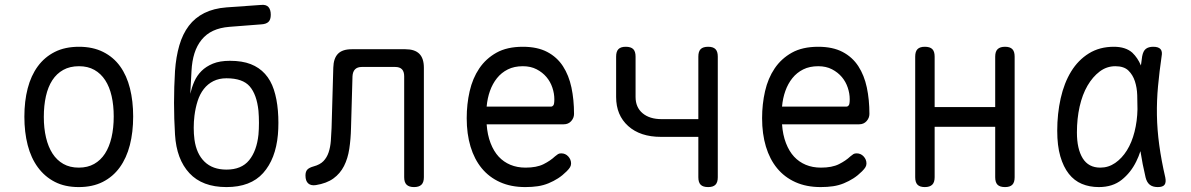

<svg xmlns="http://www.w3.org/2000/svg" viewBox="-20 -750 4840 780"><path d="M300 10Q244 10 203 -11Q162 -32 134 -70Q106 -108 92.5 -160.5Q79 -213 79 -276Q79 -339 92.5 -391Q106 -443 133.5 -480.5Q161 -518 202.5 -539Q244 -560 301 -560Q357 -560 399 -539Q441 -518 468 -480.5Q495 -443 508 -391Q521 -339 521 -277Q521 -213 507.5 -160.5Q494 -108 466.5 -70Q439 -32 397.5 -11Q356 10 300 10ZM300 -69Q336 -69 362.5 -84Q389 -99 406.5 -126Q424 -153 433 -191.5Q442 -230 442 -277Q442 -322 433.5 -359.5Q425 -397 407.5 -424Q390 -451 363.5 -466Q337 -481 301 -481Q264 -481 237 -466Q210 -451 192.5 -424Q175 -397 166.5 -359Q158 -321 158 -275Q158 -229 167 -191Q176 -153 193.5 -126Q211 -99 237.5 -84Q264 -69 300 -69Z M1041 -651 912 -641Q874 -638 846 -625Q818 -612 799 -588.5Q780 -565 770 -533.5Q760 -502 758 -462L753 -369Q759 -395 769.5 -419Q780 -443 798.5 -461.5Q817 -480 845 -491.5Q873 -503 914 -503Q964 -503 998.5 -489.5Q1033 -476 1056.5 -450Q1080 -424 1092.5 -386Q1105 -348 1109 -300Q1111 -276 1111 -251Q1111 -226 1109 -203Q1100 -104 1049 -47Q998 10 900 10Q802 10 749.5 -46.5Q697 -103 691 -203Q687 -267 687 -332Q687 -397 691 -462Q695 -519 708.5 -565.5Q722 -612 747 -645Q772 -678 810 -697Q848 -716 900 -720L1041 -730Q1061 -732 1070.5 -721.5Q1080 -711 1080 -690Q1080 -670 1070.5 -661Q1061 -652 1041 -651ZM900 -61Q961 -61 992 -99Q1023 -137 1030 -203Q1032 -226 1032 -251Q1032 -276 1030 -300Q1023 -366 994.5 -399Q966 -432 900 -432Q870 -432 847 -420.5Q824 -409 808 -388.5Q792 -368 783 -340Q774 -312 770 -280Q767 -256 767 -231Q767 -206 770 -183Q778 -125 811 -93Q844 -61 900 -61Z M1334 -475Q1335 -513 1353 -531.5Q1371 -550 1409 -550H1627Q1665 -550 1683.5 -531.5Q1702 -513 1702 -475V-30Q1702 -9 1692 0.5Q1682 10 1662 10Q1642 10 1632 0.5Q1622 -9 1622 -30V-440Q1622 -459 1613 -468.5Q1604 -478 1585 -478H1450Q1432 -478 1422.5 -468.5Q1413 -459 1412 -440L1406 -230Q1405 -185 1399 -145.5Q1393 -106 1377.5 -75.5Q1362 -45 1334.5 -25Q1307 -5 1263 2Q1243 5 1232 -5Q1221 -15 1221 -37Q1221 -53 1228.5 -61Q1236 -69 1254 -74Q1280 -81 1294 -95.5Q1308 -110 1315 -131Q1322 -152 1324 -177.5Q1326 -203 1327 -230Z M2260 -127Q2277 -127 2288.5 -114.5Q2300 -102 2300 -86Q2300 -78 2296 -71Q2292 -64 2282 -54Q2265 -37 2247 -25.5Q2229 -14 2208.5 -5.5Q2188 3 2165 6.5Q2142 10 2114 10Q2056 10 2011.5 -10Q1967 -30 1937 -66.5Q1907 -103 1891.5 -154.5Q1876 -206 1876 -270Q1876 -327 1888 -379.5Q1900 -432 1927 -472Q1954 -512 1997 -536Q2040 -560 2104 -560Q2163 -560 2203 -539Q2243 -518 2267 -481Q2291 -444 2301.5 -394.5Q2312 -345 2312 -287Q2312 -271 2300.5 -258Q2289 -245 2270 -245H1957Q1960 -202 1973 -168.5Q1986 -135 2006 -113.5Q2026 -92 2053.5 -80.5Q2081 -69 2115 -69Q2160 -69 2188 -83Q2216 -97 2235 -115Q2242 -121 2247 -124Q2252 -127 2260 -127ZM1957 -317H2219Q2224 -317 2228 -322Q2232 -327 2232 -347Q2232 -370 2224 -394Q2216 -418 2200 -437Q2184 -456 2160 -468.5Q2136 -481 2104 -481Q2069 -481 2043 -468Q2017 -455 1999 -432.5Q1981 -410 1970.5 -380.5Q1960 -351 1957 -317Z M2857 10Q2836 10 2826.5 0.5Q2817 -9 2817 -30V-194H2665Q2581 -194 2532 -238Q2483 -282 2483 -356V-520Q2483 -541 2492.5 -550.5Q2502 -560 2522 -560Q2543 -560 2552.5 -550.5Q2562 -541 2562 -520V-356Q2562 -314 2590.5 -290Q2619 -266 2668 -266H2817V-520Q2817 -541 2826.5 -550.5Q2836 -560 2857 -560Q2877 -560 2886.5 -550.5Q2896 -541 2896 -520V-30Q2896 -9 2886.5 0.5Q2877 10 2857 10Z M3460 -127Q3477 -127 3488.5 -114.5Q3500 -102 3500 -86Q3500 -78 3496 -71Q3492 -64 3482 -54Q3465 -37 3447 -25.5Q3429 -14 3408.5 -5.5Q3388 3 3365 6.5Q3342 10 3314 10Q3256 10 3211.5 -10Q3167 -30 3137 -66.5Q3107 -103 3091.5 -154.5Q3076 -206 3076 -270Q3076 -327 3088 -379.5Q3100 -432 3127 -472Q3154 -512 3197 -536Q3240 -560 3304 -560Q3363 -560 3403 -539Q3443 -518 3467 -481Q3491 -444 3501.5 -394.5Q3512 -345 3512 -287Q3512 -271 3500.5 -258Q3489 -245 3470 -245H3157Q3160 -202 3173 -168.5Q3186 -135 3206 -113.5Q3226 -92 3253.5 -80.5Q3281 -69 3315 -69Q3360 -69 3388 -83Q3416 -97 3435 -115Q3442 -121 3447 -124Q3452 -127 3460 -127ZM3157 -317H3419Q3424 -317 3428 -322Q3432 -327 3432 -347Q3432 -370 3424 -394Q3416 -418 3400 -437Q3384 -456 3360 -468.5Q3336 -481 3304 -481Q3269 -481 3243 -468Q3217 -455 3199 -432.5Q3181 -410 3170.5 -380.5Q3160 -351 3157 -317Z M3737 10Q3717 10 3707.5 0.5Q3698 -9 3698 -30V-520Q3698 -541 3707.5 -550.5Q3717 -560 3737 -560Q3758 -560 3767.5 -550.5Q3777 -541 3777 -520V-315H4023V-520Q4023 -541 4033 -550.5Q4043 -560 4063 -560Q4083 -560 4092.5 -550.5Q4102 -541 4102 -520V-30Q4102 -9 4092.5 0.5Q4083 10 4063 10Q4042 10 4032.5 0.5Q4023 -9 4023 -30V-235H3777V-30Q3777 -9 3767 0.5Q3757 10 3737 10Z M4444 10Q4406 10 4375 -3Q4344 -16 4322 -44Q4300 -72 4287.5 -115Q4275 -158 4275 -219Q4275 -288 4289 -350.5Q4303 -413 4331.5 -459.5Q4360 -506 4403.5 -533Q4447 -560 4505 -560Q4553 -560 4580 -536Q4602 -515 4615 -484Q4617 -502 4620 -521Q4624 -543 4635 -551.5Q4646 -560 4665 -560Q4686 -560 4694.5 -550.5Q4703 -541 4699 -521Q4690 -459 4684.5 -400Q4679 -341 4680 -282Q4681 -223 4689.5 -160.5Q4698 -98 4714 -29Q4718 -9 4711 0.5Q4704 10 4683.5 10Q4663 10 4651 0.5Q4639 -9 4634 -29Q4621 -84 4613 -136Q4606 -114 4596 -94Q4574 -49 4537 -19.5Q4500 10 4444 10ZM4450 -69Q4483 -69 4510.5 -88Q4538 -107 4558 -139Q4578 -171 4589 -214.5Q4600 -258 4601 -306Q4601 -333 4600 -363.5Q4599 -394 4590.5 -420Q4582 -446 4564 -463.5Q4546 -481 4511 -481Q4476 -481 4447.5 -459.5Q4419 -438 4398 -402Q4377 -366 4366 -317Q4355 -268 4355 -212Q4355 -145 4378.5 -107Q4402 -69 4450 -69Z"/></svg>

Font: Maple Mono Light
Style: Regular
Weight: 300
Monospace: yes
Designer: subframe7536
Version: Version 7.000